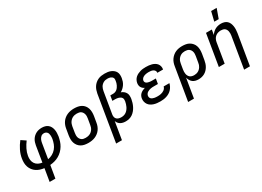

<svg xmlns="http://www.w3.org/2000/svg" viewBox="-19 -1656 3788 2771"><g transform="rotate(-30 1875.0 -270.5)"><path d="M235 215 270 5Q235 1 202.5 -9.5Q170 -20 143 -38Q116 -56 95.5 -82.5Q75 -109 64 -140.5Q53 -172 52 -207Q51 -242 57 -277Q67 -342 97.5 -404Q128 -466 171 -520L247 -469Q212 -423 186.5 -371.5Q161 -320 152 -266Q146 -232 150.5 -198.5Q155 -165 173 -139Q191 -113 220.5 -98Q250 -83 284 -79L327 -343Q331 -366 338.5 -389Q346 -412 359.5 -433.5Q373 -455 392 -472Q411 -489 433 -500Q455 -511 479 -515.5Q503 -520 526 -520Q554 -520 580 -513Q606 -506 626.5 -489.5Q647 -473 659 -449.5Q671 -426 676 -399.5Q681 -373 680 -345Q679 -317 675 -289Q668 -252 656.5 -215.5Q645 -179 624.5 -145Q604 -111 575.5 -83Q547 -55 512.5 -35.5Q478 -16 440.5 -6Q403 4 366 7L331 215ZM380 -80Q419 -86 455.5 -106Q492 -126 518.5 -157.5Q545 -189 559 -226.5Q573 -264 580 -302Q582 -317 583 -332Q584 -347 582.5 -362Q581 -377 577 -390.5Q573 -404 563.5 -414.5Q554 -425 540.5 -430.5Q527 -436 512 -436Q500 -436 488 -432Q476 -428 465.5 -419.5Q455 -411 447.5 -400Q440 -389 435 -377.5Q430 -366 426.5 -354Q423 -342 421 -329Z M1005 8Q973 8 942.5 2.5Q912 -3 886 -17.5Q860 -32 841.5 -55.5Q823 -79 813.5 -107.5Q804 -136 804 -167.5Q804 -199 809 -231L826 -331Q830 -358 840 -385Q850 -412 867 -436Q884 -460 908 -478.5Q932 -497 958.5 -508Q985 -519 1013 -523.5Q1041 -528 1068 -528Q1100 -528 1130.5 -522.5Q1161 -517 1187.5 -502.5Q1214 -488 1232.5 -464.5Q1251 -441 1260 -412.5Q1269 -384 1269.5 -352.5Q1270 -321 1265 -289L1248 -189Q1244 -162 1234 -135Q1224 -108 1207 -84Q1190 -60 1166 -41.5Q1142 -23 1115.5 -12Q1089 -1 1060.5 3.5Q1032 8 1005 8ZM1006 -76Q1023 -76 1040 -79Q1057 -82 1074 -89.5Q1091 -97 1105 -109.5Q1119 -122 1129 -137Q1139 -152 1145 -169Q1151 -186 1153 -203L1170 -303Q1173 -321 1173.5 -338.5Q1174 -356 1169.5 -373Q1165 -390 1156 -404Q1147 -418 1133.5 -427.5Q1120 -437 1102.5 -440.5Q1085 -444 1067 -444Q1050 -444 1033 -441Q1016 -438 999.5 -430.5Q983 -423 969 -410.5Q955 -398 945 -383Q935 -368 929 -351Q923 -334 920 -317L904 -217Q901 -199 900.5 -181.5Q900 -164 904 -147Q908 -130 917.5 -116Q927 -102 940 -92.5Q953 -83 970.5 -79.5Q988 -76 1006 -76Z M1343 215 1469 -546Q1474 -573 1483 -599Q1492 -625 1507.5 -649Q1523 -673 1545 -692Q1567 -711 1593 -723Q1619 -735 1646.5 -739Q1674 -743 1701 -743Q1727 -743 1753 -739.5Q1779 -736 1802 -726.5Q1825 -717 1844.5 -701.5Q1864 -686 1875.5 -664Q1887 -642 1888.5 -616Q1890 -590 1886 -563Q1882 -538 1873.5 -513Q1865 -488 1850 -465.5Q1835 -443 1814.5 -424Q1794 -405 1771 -392Q1794 -384 1813.5 -369Q1833 -354 1845 -332.5Q1857 -311 1858 -284.5Q1859 -258 1855 -232Q1850 -203 1841 -174.5Q1832 -146 1818.5 -119Q1805 -92 1785 -67.5Q1765 -43 1739.5 -25Q1714 -7 1684 0.5Q1654 8 1626 8Q1603 8 1581 3.5Q1559 -1 1540.5 -11.5Q1522 -22 1509 -38.5Q1496 -55 1488 -76L1440 215ZM1601 -76Q1621 -76 1642 -81.5Q1663 -87 1681 -100Q1699 -113 1712.5 -130.5Q1726 -148 1735.5 -167.5Q1745 -187 1751 -207.5Q1757 -228 1761 -248Q1763 -263 1762.5 -278Q1762 -293 1754.5 -305Q1747 -317 1735 -325Q1723 -333 1709 -337.5Q1695 -342 1680.5 -344Q1666 -346 1651 -346H1604L1618 -429H1665Q1681 -429 1698 -434.5Q1715 -440 1728.5 -451Q1742 -462 1752.5 -476.5Q1763 -491 1770.5 -506.5Q1778 -522 1783 -538.5Q1788 -555 1790 -571Q1792 -584 1792.5 -597Q1793 -610 1787 -621Q1781 -632 1771.5 -639.5Q1762 -647 1750 -651.5Q1738 -656 1725.5 -657.5Q1713 -659 1700 -659Q1684 -659 1667.5 -656Q1651 -653 1635.5 -644.5Q1620 -636 1607 -623.5Q1594 -611 1585.5 -596Q1577 -581 1572 -565Q1567 -549 1564 -532L1504 -173Q1501 -152 1506 -132Q1511 -112 1525.5 -99Q1540 -86 1560 -81Q1580 -76 1601 -76Z M2203 8Q2175 8 2147.5 5Q2120 2 2095 -6Q2070 -14 2048 -28Q2026 -42 2011.5 -63Q1997 -84 1991 -110.5Q1985 -137 1990 -165Q1993 -184 2002.5 -203Q2012 -222 2028.5 -236Q2045 -250 2064 -259Q2083 -268 2103 -274Q2087 -282 2074 -293.5Q2061 -305 2052.5 -320Q2044 -335 2042 -353.5Q2040 -372 2043 -390Q2047 -413 2058.5 -435Q2070 -457 2088.5 -473.5Q2107 -490 2129 -500.5Q2151 -511 2173.5 -517.5Q2196 -524 2219.5 -526Q2243 -528 2265 -528Q2291 -528 2315.5 -525.5Q2340 -523 2363 -516.5Q2386 -510 2407 -498Q2428 -486 2442.5 -468Q2457 -450 2463 -426Q2469 -402 2465 -377L2464 -372H2368L2369 -374Q2372 -393 2362 -408Q2352 -423 2336 -431Q2320 -439 2302 -441.5Q2284 -444 2265 -444Q2253 -444 2240.5 -443Q2228 -442 2215.5 -439.5Q2203 -437 2190.5 -432.5Q2178 -428 2167 -420Q2156 -412 2148 -400.5Q2140 -389 2138 -377Q2136 -364 2140 -353Q2144 -342 2153 -334.5Q2162 -327 2173.5 -323Q2185 -319 2197 -316.5Q2209 -314 2221 -313Q2233 -312 2245 -312H2309L2295 -228H2231Q2217 -228 2202.5 -227.5Q2188 -227 2173.5 -224Q2159 -221 2145 -216Q2131 -211 2118 -202.5Q2105 -194 2096.5 -181Q2088 -168 2085 -154Q2083 -140 2086.5 -126.5Q2090 -113 2099.5 -104Q2109 -95 2122 -89.5Q2135 -84 2148 -81Q2161 -78 2175 -77Q2189 -76 2203 -76Q2217 -76 2231.5 -77Q2246 -78 2260.5 -81.5Q2275 -85 2289.5 -91Q2304 -97 2316 -106Q2328 -115 2337 -128Q2346 -141 2349 -156H2445Q2439 -130 2426.5 -106Q2414 -82 2395.5 -62Q2377 -42 2353.5 -28Q2330 -14 2304.5 -6Q2279 2 2253.5 5Q2228 8 2203 8Z M2543 215 2634 -331Q2638 -358 2647.5 -384.5Q2657 -411 2673.5 -434.5Q2690 -458 2712.5 -477Q2735 -496 2761.5 -507.5Q2788 -519 2815 -523.5Q2842 -528 2869 -528Q2901 -528 2931.5 -522.5Q2962 -517 2987.5 -502Q3013 -487 3032 -464Q3051 -441 3060 -412.5Q3069 -384 3069.5 -352.5Q3070 -321 3065 -289L3048 -189Q3044 -164 3036 -139Q3028 -114 3014.5 -91Q3001 -68 2982 -48.5Q2963 -29 2939 -16Q2915 -3 2889 2.5Q2863 8 2838 8Q2812 8 2787 1.5Q2762 -5 2743 -20Q2724 -35 2711.5 -57Q2699 -79 2693 -104L2640 215ZM2814 -76Q2830 -76 2847 -79.5Q2864 -83 2879.5 -91Q2895 -99 2908 -111.5Q2921 -124 2930.5 -139Q2940 -154 2945.5 -170Q2951 -186 2953 -203L2970 -303Q2973 -321 2973.5 -338.5Q2974 -356 2970 -372.5Q2966 -389 2957 -403Q2948 -417 2934.5 -426.5Q2921 -436 2904 -440Q2887 -444 2869 -444H2868Q2852 -444 2835 -441Q2818 -438 2802.5 -430Q2787 -422 2773.5 -409.5Q2760 -397 2750.5 -382Q2741 -367 2736 -350.5Q2731 -334 2728 -317L2713 -228Q2710 -209 2709.5 -190.5Q2709 -172 2712.5 -154.5Q2716 -137 2724.5 -121.5Q2733 -106 2746.5 -95.5Q2760 -85 2777.5 -80.5Q2795 -76 2814 -76Z M3476 215 3562 -303Q3565 -320 3565 -337.5Q3565 -355 3562 -371.5Q3559 -388 3551 -402.5Q3543 -417 3530.5 -426.5Q3518 -436 3501 -440Q3484 -444 3467 -444Q3443 -444 3419 -437Q3395 -430 3375.5 -413.5Q3356 -397 3345 -374.5Q3334 -352 3330 -328L3276 0H3179L3265 -520H3362L3348 -437Q3362 -459 3381.5 -477Q3401 -495 3423 -506.5Q3445 -518 3469.5 -523Q3494 -528 3517 -528Q3545 -528 3571.5 -520Q3598 -512 3617 -494Q3636 -476 3646 -451.5Q3656 -427 3660 -400Q3664 -373 3662.5 -345Q3661 -317 3657 -289L3573 215ZM3449 -600 3487 -756H3579L3523 -600Z"/></g></svg>

Font: Iosevka Custom Medium Oblique
Style: Regular
Weight: 500
Italic angle: -9°
Designer: Belleve Invis
Foundry: Belleve Invis
Version: Version 27.0.1